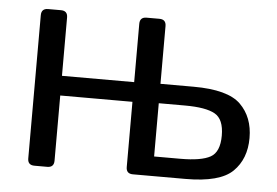

<svg xmlns="http://www.w3.org/2000/svg" viewBox="-42 -569 904 626"><g transform="rotate(5 409.5 -256.5)"><path d="M91.3 0Q69.3 0 69.3 -22V-490.7Q69.3 -512.7 91.3 -512.7H133.3Q155.3 -512.7 155.3 -490.7V-299.8H391.6V-490.7Q391.6 -512.7 413.6 -512.7H455.6Q477.5 -512.7 477.5 -490.7V-301.8H585.9Q698.2 -301.8 740.2 -260.5Q782.2 -219.2 782.2 -150.9Q782.2 -82.5 740.2 -41.3Q698.2 0 585.9 0H413.6Q391.6 0 391.6 -22V-235.4H155.3V-22Q155.3 0 133.3 0ZM477.5 -64H563.5Q631.8 -64 661.6 -80.6Q691.4 -97.2 691.4 -150.9Q691.4 -204.6 661.6 -221.4Q631.8 -238.3 563.5 -238.3H477.5Z"/></g></svg>

Font: Istok Web
Style: Regular
Weight: 400
Designer: Andrey V. Panov
Foundry: Andrey V. Panov
Version: Version 1.0.2g